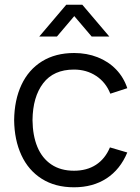

<svg xmlns="http://www.w3.org/2000/svg" viewBox="-20 -780 594 815"><path d="M146.7 -625 261.3 -760H329.3L444 -625H369L295.3 -711.7L221.7 -625ZM294 15Q214.3 15 157.4 -21Q100.5 -57 70.8 -121.4Q41 -185.8 40 -270Q41 -355.7 71.1 -419.9Q101.2 -484.2 158.2 -519.6Q215.3 -555 294.7 -555Q348.7 -555 394.6 -536.9Q440.5 -518.8 472.9 -485.1Q505.3 -451.3 520.3 -405.7L448.3 -382.3Q429.3 -430.5 388.3 -457.6Q347.3 -484.7 294 -484.7Q207.7 -484.7 163.3 -426.7Q119 -368.7 118 -270Q118.7 -204.5 138.7 -156.3Q158.7 -108.2 198 -81.8Q237.3 -55.3 294 -55.3Q348.7 -55.3 387.4 -80.5Q426.2 -105.7 446.7 -154.3L520.3 -132.7Q490.3 -60.7 432.3 -22.8Q374.3 15 294 15Z"/></svg>

Font: Hauora
Style: Regular
Weight: 400
Designer: Wayne Shih
Foundry: WCYS
Version: Version 1.001